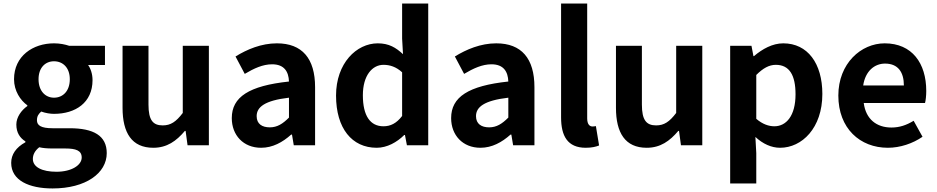

<svg xmlns="http://www.w3.org/2000/svg" viewBox="-20 -818 5277 1081"><path d="M276 243C463 243 581 157 581 44C581 -54 507 -96 372 -96H276C211 -96 188 -112 188 -141C188 -165 198 -177 212 -190C237 -181 263 -177 284 -177C405 -177 501 -240 501 -367C501 -402 490 -433 476 -452H571V-560H370C346 -568 317 -574 284 -574C166 -574 59 -503 59 -372C59 -306 95 -253 134 -225V-221C100 -197 72 -158 72 -117C72 -70 93 -41 123 -22V-17C70 12 43 52 43 99C43 198 144 243 276 243ZM284 -268C236 -268 197 -305 197 -372C197 -437 235 -473 284 -473C334 -473 373 -437 373 -372C373 -305 334 -268 284 -268ZM298 149C217 149 165 123 165 77C165 53 176 31 201 11C222 16 245 18 278 18H347C407 18 440 29 440 69C440 112 383 149 298 149Z M843 14C920 14 973 -24 1021 -81H1025L1036 0H1156V-560H1009V-182C971 -132 941 -112 896 -112C841 -112 816 -142 816 -229V-560H670V-211C670 -70 722 14 843 14Z M1450 14C1515 14 1571 -17 1619 -60H1624L1634 0H1754V-327C1754 -489 1681 -574 1539 -574C1451 -574 1371 -540 1306 -500L1358 -402C1410 -433 1460 -456 1512 -456C1581 -456 1605 -414 1607 -359C1382 -335 1285 -272 1285 -153C1285 -57 1350 14 1450 14ZM1499 -101C1456 -101 1425 -120 1425 -164C1425 -215 1470 -252 1607 -268V-156C1572 -121 1541 -101 1499 -101Z M2101 14C2159 14 2215 -17 2256 -58H2260L2271 0H2391V-798H2244V-601L2249 -513C2209 -550 2170 -574 2107 -574C1987 -574 1872 -462 1872 -280C1872 -96 1961 14 2101 14ZM2139 -107C2065 -107 2023 -165 2023 -282C2023 -393 2076 -453 2139 -453C2175 -453 2210 -442 2244 -411V-165C2212 -123 2178 -107 2139 -107Z M2685 14C2750 14 2806 -17 2854 -60H2859L2869 0H2989V-327C2989 -489 2916 -574 2774 -574C2686 -574 2606 -540 2541 -500L2593 -402C2645 -433 2695 -456 2747 -456C2816 -456 2840 -414 2842 -359C2617 -335 2520 -272 2520 -153C2520 -57 2585 14 2685 14ZM2734 -101C2691 -101 2660 -120 2660 -164C2660 -215 2705 -252 2842 -268V-156C2807 -121 2776 -101 2734 -101Z M3278 14C3312 14 3336 8 3353 1L3335 -108C3325 -106 3321 -106 3315 -106C3301 -106 3286 -117 3286 -151V-798H3139V-157C3139 -53 3175 14 3278 14Z M3621 14C3698 14 3751 -24 3799 -81H3803L3814 0H3934V-560H3787V-182C3749 -132 3719 -112 3674 -112C3619 -112 3594 -142 3594 -229V-560H3448V-211C3448 -70 3500 14 3621 14Z M4091 215H4238V44L4233 -47C4275 -8 4323 14 4372 14C4495 14 4610 -97 4610 -289C4610 -461 4527 -574 4390 -574C4329 -574 4272 -542 4225 -502H4222L4211 -560H4091ZM4340 -107C4309 -107 4274 -118 4238 -149V-396C4276 -434 4310 -453 4348 -453C4425 -453 4459 -394 4459 -287C4459 -165 4406 -107 4340 -107Z M4979 14C5048 14 5119 -10 5174 -48L5124 -138C5083 -113 5044 -100 4999 -100C4915 -100 4855 -147 4843 -238H5188C5192 -252 5195 -279 5195 -306C5195 -462 5115 -574 4961 -574C4828 -574 4700 -461 4700 -280C4700 -95 4822 14 4979 14ZM4840 -337C4852 -418 4904 -460 4963 -460C5036 -460 5069 -412 5069 -337Z"/></svg>

Font: Noto Sans TC
Style: Bold
Weight: 700
Designer: Ryoko NISHIZUKA 西塚涼子 (kana, bopomofo & ideographs); Paul D. Hunt (Latin, Greek & Cyrillic); Sandoll Communications 산돌커뮤니
Foundry: Adobe
Version: Version 2.004;hotconv 1.0.118;makeotfexe 2.5.65603